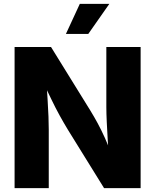

<svg xmlns="http://www.w3.org/2000/svg" viewBox="-20 -970 800 990"><path d="M55.2 0V-727.5H243.2L446.8 -398.4Q465.3 -368.2 483.9 -334Q502.4 -299.8 521 -258.5Q539.6 -217.3 558.1 -166.5L541 -158.7Q538.6 -198.2 535.6 -246.6Q532.7 -294.9 530.5 -340.6Q528.3 -386.2 528.3 -417V-727.5H705.1V0H516.6L329.6 -301.8Q306.6 -339.8 286.4 -376.7Q266.1 -413.6 245.1 -457.3Q224.1 -501 196.8 -557.6L218.8 -560.1Q222.2 -507.8 225.3 -458.5Q228.5 -409.2 230 -368.7Q231.4 -328.1 231.4 -301.8V0ZM319.8 -794.9 391.6 -950.2H543.9L435.1 -794.9Z"/></svg>

Font: Inter 17pt ExtraBold
Style: Regular
Weight: 800
Version: Version 4.001;git-66647c0bb